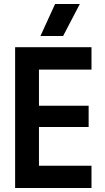

<svg xmlns="http://www.w3.org/2000/svg" viewBox="-20 -935 520 955"><path d="M435.1 -700.2V-588.9H173.8V-409.2H420.9V-303.2H173.8V-110.8H435.1V0H55.2V-700.2ZM181.2 -755.9 253.9 -915H377L293.9 -755.9Z"/></svg>

Font: TASA Explorer SemiBold
Style: Regular
Weight: 600
Designer: Weizhong Zhang
Foundry: Local Remote
Version: Version 1.000;Glyphs 3.1.2 (3151)